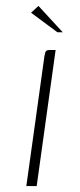

<svg xmlns="http://www.w3.org/2000/svg" viewBox="-20 -629 269 649"><path d="M69 0Q84 -109 99.5 -218.5Q115 -328 130 -438Q132 -445 132.5 -449.5Q133 -454 136.5 -457Q140 -460 147 -460H168L104 0ZM174 -520 85 -586 110 -609 192 -520Z"/></svg>

Font: Genos Thin ExtraLight
Style: Italic
Weight: 250
Italic angle: -8°
Version: Version 1.010